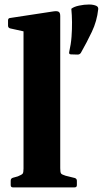

<svg xmlns="http://www.w3.org/2000/svg" viewBox="-20 -811 445 831"><path d="M81.8 0V-566.1H240.7V0ZM35.9 0Q26.3 0 26.3 -10V-28.8Q26.3 -38.8 35.7 -41.6L57.1 -47.6Q74.7 -54.7 78.2 -59.6Q81.8 -64.5 81.8 -81.4V-180H240.7V-83.3Q240.7 -65.1 244.2 -60.2Q247.7 -55.3 264 -50.4L303.7 -40.6Q312.7 -37.8 312.7 -28.4V-9.6Q312.7 0 302.7 0ZM81.8 -565.1V-715.8L101 -671.1L24.4 -688Q14.8 -690.2 14.8 -700.2V-722.8Q14.8 -732.9 24.8 -733.3L210.6 -761.6Q226.9 -764.1 233.8 -760.1Q240.7 -756 240.7 -741.8V-565.1ZM397.1 -785.6Q406.3 -781 405.1 -771Q399.6 -719.6 377.5 -673.2Q355.4 -626.8 330.1 -582.4Q324.9 -574.4 314.9 -574.8L286.7 -575.7Q277.1 -576.1 279.5 -586.1Q287.2 -619.4 289.6 -651.9Q292 -684.3 291.7 -715.2Q291.4 -746.1 288.7 -773Q299.6 -782 322 -786.7Q344.3 -791.5 365.7 -791.5Q376 -791.5 383.9 -789.8Q391.8 -788.1 397.1 -785.6Z"/></svg>

Font: Hahmlet
Style: Regular
Weight: 400
Designer: Minjoo Ham & Mark Frömberg
Foundry: hypertype
Version: Version 1.002